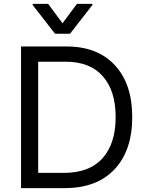

<svg xmlns="http://www.w3.org/2000/svg" viewBox="-20 -966 759 986"><path d="M339.5 -792.6H262.8L147.7 -940.3V-946H227.3L301.1 -846.6L375 -946H454.5V-940.3ZM322.4 -727.3Q480.8 -727.3 570 -631Q659.1 -534.8 659.1 -365.1Q659.1 -193.5 568.4 -96.8Q477.6 0 312.5 0H88.1V-727.3ZM306.8 -78.1Q439.3 -78.1 506.6 -153.4Q573.9 -228.7 573.9 -365.1Q573.9 -499.3 508.2 -574.2Q442.5 -649.1 316.8 -649.1H176.1V-78.1Z"/></svg>

Font: TID UI
Style: Regular
Weight: 400
Designer: The TID Project Authors
Foundry: Bakken & Bæck
Version: Version 1.001;hotconv 1.0.109;makeotfexe 2.5.65596